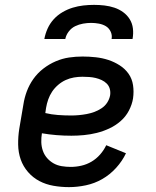

<svg xmlns="http://www.w3.org/2000/svg" viewBox="-20 -760 640 788"><path d="M263 8Q231 8 199.5 2.5Q168 -3 141.5 -17Q115 -31 95 -54Q75 -77 65 -105.5Q55 -134 54.5 -166.5Q54 -199 59 -231L76 -331Q80 -358 90 -385Q100 -412 117 -436Q134 -460 158 -478.5Q182 -497 209 -508.5Q236 -520 263.5 -524Q291 -528 319 -528Q346 -528 373 -525Q400 -522 424.5 -514Q449 -506 471 -492Q493 -478 507.5 -457.5Q522 -437 526 -410.5Q530 -384 526 -356Q522 -331 509 -306Q496 -281 474.5 -262.5Q453 -244 428 -232.5Q403 -221 377 -214.5Q351 -208 324.5 -205.5Q298 -203 273 -203Q242 -203 211.5 -205.5Q181 -208 152 -213Q149 -195 149.5 -176.5Q150 -158 156 -141Q162 -124 173.5 -111Q185 -98 200 -89.5Q215 -81 233.5 -78Q252 -75 270 -75Q292 -75 314 -80Q336 -85 355.5 -96.5Q375 -108 390.5 -125.5Q406 -143 416 -164L497 -131Q482 -99 456.5 -71Q431 -43 399.5 -25Q368 -7 332.5 0.5Q297 8 263 8ZM273 -286Q288 -286 304 -287.5Q320 -289 336 -292Q352 -295 367 -300.5Q382 -306 396.5 -315.5Q411 -325 420 -339Q429 -353 432 -369Q434 -383 430.5 -395.5Q427 -408 418 -417Q409 -426 397 -431.5Q385 -437 372.5 -440Q360 -443 346 -444Q332 -445 318 -445Q301 -445 283.5 -442Q266 -439 249.5 -431.5Q233 -424 218.5 -411.5Q204 -399 194 -384Q184 -369 178 -352Q172 -335 169 -317L166 -296Q191 -290 218 -288Q245 -286 273 -286ZM162 -600Q166 -622 175.5 -643Q185 -664 200.5 -681Q216 -698 236.5 -710Q257 -722 278.5 -728.5Q300 -735 322 -737.5Q344 -740 366 -740Q388 -740 409 -737.5Q430 -735 449.5 -728.5Q469 -722 485.5 -710Q502 -698 512.5 -681Q523 -664 525.5 -643Q528 -622 524 -600H438Q441 -616 434 -630.5Q427 -645 414.5 -652.5Q402 -660 386 -663Q370 -666 354 -666Q338 -666 321 -663Q304 -660 288.5 -652.5Q273 -645 262 -630.5Q251 -616 248 -600Z"/></svg>

Font: Iosevka Medium Extended
Style: Italic
Weight: 500
Width: 7
Italic angle: -9°
Monospace: yes
Designer: Belleve Invis
Foundry: Belleve Invis
Version: Version 32.5.0; ttfautohint (v1.8.4)